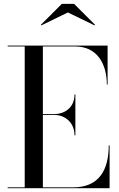

<svg xmlns="http://www.w3.org/2000/svg" viewBox="-20 -990 628 1010"><path d="M337 -924.5 477.5 -856.5 480 -859.5 370 -969.5H305L195 -859.5L197.5 -856.5ZM372 -278H376.5V-493H372C372 -426 322.5 -390 265.5 -390H205.5V-745.5H375.5C492.5 -745.5 542 -652 542 -545H546V-750H20.5V-745.5H110V-4.5H20.5V0H556.5V-225H552C552 -98 502.5 -4.5 365.5 -4.5H205.5V-385.5H265.5C322.5 -385.5 372 -345 372 -278Z"/></svg>

Font: Bodoni* 36pt
Style: Regular
Weight: 400
Version: Version 2.3